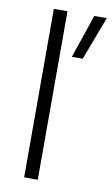

<svg xmlns="http://www.w3.org/2000/svg" viewBox="-84 -774 478 818"><g transform="rotate(10 155.0 -364.5)"><path d="M192 -541 256 -729H310L239 -541ZM81 0V-729H140V0Z"/></g></svg>

Font: Mona Sans Light
Style: Regular
Weight: 300
Designer: Deni Anggara
Foundry: GitHub
Version: Version 2.000